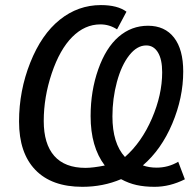

<svg xmlns="http://www.w3.org/2000/svg" viewBox="-20 -718 762 748"><path d="M700.2 -19.5Q641.6 9.8 582.5 9.8Q543 9.8 512.2 2.9Q481.4 -3.9 451.7 -20Q381.8 9.8 300.8 9.8Q181.2 9.8 117.7 -56.2Q54.2 -122.1 54.2 -244.6Q54.2 -364.3 97.9 -474.1Q141.6 -584 212.9 -641.1Q284.2 -698.2 373 -698.2Q438 -698.2 472.7 -672.4L436 -603.5Q406.2 -623 371.1 -623Q310.5 -623 261.7 -574.2Q212.9 -525.4 181.6 -432.4Q150.4 -339.4 150.4 -246.6Q150.4 -157.2 191.4 -110.6Q232.4 -64 313 -64Q341.8 -64 388.2 -73.2Q333 -146 333 -265.6Q333 -363.8 362.8 -448Q392.6 -532.2 442.4 -575Q492.2 -617.7 556.6 -617.7Q622.1 -617.7 658 -571.5Q693.8 -525.4 693.8 -439.5Q693.8 -337.4 651.1 -236.3Q608.4 -135.3 536.6 -73.7Q560.5 -64.9 589.8 -64.9Q635.7 -64.9 674.3 -87.9ZM549.8 -541Q513.7 -541 483.4 -502.4Q453.1 -463.9 435.5 -398.9Q418 -334 418 -264.6Q418 -159.7 466.8 -106.4Q531.7 -163.6 571.8 -256.3Q611.8 -349.1 611.8 -436.5Q611.8 -486.8 595.2 -513.9Q578.6 -541 549.8 -541Z"/></svg>

Font: Liberation Sans
Style: Italic
Weight: 400
Italic angle: -12°
Designer: Steve Matteson
Foundry: Ascender Corporation
Version: Version 2.1.5